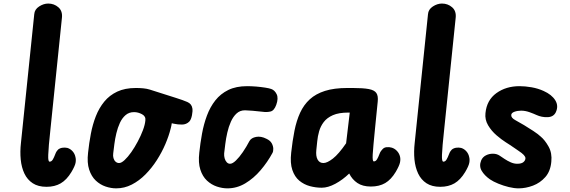

<svg xmlns="http://www.w3.org/2000/svg" viewBox="-20 -1024 3131 1054"><path d="M168 -946Q170 -972.5 194.8 -988.5Q219.5 -1004.5 244.5 -1004.5Q277 -1004.5 300.5 -984Q324 -963.5 320 -926.5L257.5 -320Q251.5 -266 248.5 -230.2Q245.5 -194.5 244.8 -174Q244 -153.5 246 -145Q248 -136.5 252.5 -136.5Q263 -136.5 270 -148.5Q277 -160.5 282 -174.2Q287 -188 291.5 -194L299 -203Q309 -211 322.8 -213Q336.5 -215 350 -212Q366.5 -207 378.5 -193.5Q390.5 -180 394 -162.5Q398 -148 394.8 -130.2Q391.5 -112.5 372 -79.5Q346 -36.5 313.2 -17.5Q280.5 1.5 235.5 1.5Q189.5 1.5 159.8 -18Q130 -37.5 114 -71.2Q98 -105 93.8 -148.2Q89.5 -191.5 95 -239.5Z M618 10Q589.5 10 559.8 0Q530 -10 506 -32.5Q482 -55 469.5 -92.8Q457 -130.5 463.5 -186Q469 -238.5 478.8 -289.8Q488.5 -341 506.2 -386.2Q524 -431.5 552.5 -466.2Q581 -501 623.5 -521Q666 -541 726 -541Q746.5 -541 766 -539.2Q785.5 -537.5 803 -532L946 -486.5Q984.5 -474.5 1008.2 -464.2Q1032 -454 1036 -429.5Q1038.5 -415 1033.8 -391Q1029 -367 1019 -356.5Q1003 -340.5 979.2 -340.2Q955.5 -340 933.5 -345L923 -347.5Q922 -340.5 920.5 -333.2Q919 -326 917 -318.5Q907 -278 887.8 -233Q868.5 -188 841 -145Q813.5 -102 778.8 -66.8Q744 -31.5 703.5 -10.8Q663 10 618 10ZM601.5 -182Q599.5 -168 603 -155.8Q606.5 -143.5 614.8 -136.2Q623 -129 634 -129Q646.5 -129 664.2 -145.5Q682 -162 700.8 -188.8Q719.5 -215.5 736.2 -247Q753 -278.5 764.5 -309Q776 -339.5 778 -363Q781 -385.5 759.5 -397Q738 -408.5 716 -408.5Q688.5 -408.5 669.5 -392.2Q650.5 -376 638.2 -349.5Q626 -323 618.8 -292.5Q611.5 -262 607.8 -232.8Q604 -203.5 601.5 -182Z M1228.5 10Q1200 10 1170.2 0Q1140.5 -10 1116.2 -32.5Q1092 -55 1079.8 -92.8Q1067.5 -130.5 1074 -186Q1079.5 -238 1089 -290.2Q1098.5 -342.5 1116 -389.5Q1133.5 -436.5 1162 -472.8Q1190.5 -509 1233.2 -530Q1276 -551 1336.5 -551Q1360.5 -551 1387 -548.8Q1413.5 -546.5 1435.8 -543Q1458 -539.5 1469 -535.5Q1488 -529 1498.8 -506.8Q1509.5 -484.5 1496.5 -448.5Q1485 -416.5 1464.8 -411.8Q1444.5 -407 1421 -410.5Q1395.5 -413.5 1366.5 -416Q1337.5 -418.5 1325 -418.5Q1297.5 -418.5 1278.8 -401.2Q1260 -384 1247.5 -356Q1235 -328 1227.8 -296Q1220.5 -264 1216.8 -233.8Q1213 -203.5 1210.5 -182Q1209.5 -168 1213.2 -154.8Q1217 -141.5 1224.8 -133.2Q1232.5 -125 1243 -125Q1256.5 -125 1275 -142.8Q1293.5 -160.5 1313 -189Q1332.5 -217.5 1349.5 -250Q1359.5 -267.5 1386.2 -272.5Q1413 -277.5 1443 -262Q1463.5 -252.5 1471.8 -237.2Q1480 -222 1480.2 -207.2Q1480.5 -192.5 1475.5 -184Q1448.5 -134 1410.5 -89.5Q1372.5 -45 1326.5 -17.5Q1280.5 10 1228.5 10Z M2053.5 -466 2039 -321.5Q2034 -268.5 2030.5 -233Q2027 -197.5 2026 -176.5Q2025 -155.5 2026.5 -146.8Q2028 -138 2032.5 -138Q2043 -138 2050 -150Q2057 -162 2062 -175.8Q2067 -189.5 2071.5 -195L2079.5 -204.5Q2088 -214.5 2102.2 -216Q2116.5 -217.5 2130.5 -213.5Q2147 -208.5 2159.5 -195Q2172 -181.5 2176 -164Q2179.5 -150 2175.8 -132Q2172 -114 2152.5 -80.5Q2127 -38 2094.5 -19Q2062 0 2016 0Q1970.5 0 1941.8 -19.5Q1913 -39 1897 -71.5Q1861.5 -37 1821 -15.2Q1780.5 6.5 1746.5 6.5Q1713.5 6.5 1681 -2.2Q1648.5 -11 1623 -32.2Q1597.5 -53.5 1584.8 -91Q1572 -128.5 1578.5 -186Q1585.5 -251 1596.5 -306.2Q1607.5 -361.5 1627.5 -405Q1647.5 -448.5 1680.5 -478.8Q1713.5 -509 1764 -525Q1814.5 -541 1887 -541H1915.5Q1973 -541 2004 -535.2Q2035 -529.5 2046 -513.5Q2057 -497.5 2053.5 -466ZM1716.5 -200.5Q1713 -167 1723.5 -148Q1734 -129 1755.5 -129Q1776 -129 1807.5 -153.5Q1839 -178 1880 -237.5L1900 -406H1892Q1840 -406 1807.5 -391.8Q1775 -377.5 1757.2 -354Q1739.5 -330.5 1731.8 -303Q1724 -275.5 1721.5 -248.5Q1719 -221.5 1716.5 -200.5Z M2329.5 -946Q2331.5 -972.5 2356.2 -988.5Q2381 -1004.5 2406 -1004.5Q2438.5 -1004.5 2462 -984Q2485.5 -963.5 2481.5 -926.5L2419 -320Q2413 -266 2410 -230.2Q2407 -194.5 2406.2 -174Q2405.5 -153.5 2407.5 -145Q2409.5 -136.5 2414 -136.5Q2424.5 -136.5 2431.5 -148.5Q2438.5 -160.5 2443.5 -174.2Q2448.5 -188 2453 -194L2460.5 -203Q2470.5 -211 2484.2 -213Q2498 -215 2511.5 -212Q2528 -207 2540 -193.5Q2552 -180 2555.5 -162.5Q2559.5 -148 2556.2 -130.2Q2553 -112.5 2533.5 -79.5Q2507.5 -36.5 2474.8 -17.5Q2442 1.5 2397 1.5Q2351 1.5 2321.2 -18Q2291.5 -37.5 2275.5 -71.2Q2259.5 -105 2255.2 -148.2Q2251 -191.5 2256.5 -239.5Z M2827 10Q2802.5 10 2772.8 2.8Q2743 -4.5 2715.5 -15.8Q2688 -27 2669.5 -39.5Q2639 -61 2624 -86.8Q2609 -112.5 2621.5 -143.5Q2629.5 -162 2647.5 -171.2Q2665.5 -180.5 2686.5 -180.2Q2707.5 -180 2723 -169.5Q2734 -162 2749.8 -151.5Q2765.5 -141 2783.5 -133Q2801.5 -125 2819 -125Q2842.5 -125 2853.2 -134Q2864 -143 2864.5 -155Q2864.5 -163.5 2855.5 -173.2Q2846.5 -183 2824.5 -197.5Q2817.5 -202.5 2805.2 -210.8Q2793 -219 2779.8 -228Q2766.5 -237 2756.5 -243Q2733.5 -257.5 2705.8 -281.2Q2678 -305 2659.5 -336.2Q2641 -367.5 2645 -403Q2652 -474.5 2705 -512.8Q2758 -551 2832 -551Q2863 -551 2898.5 -544.8Q2934 -538.5 2964.5 -524.5Q3009 -504.5 3028.2 -473.5Q3047.5 -442.5 3031 -407.5Q3018.5 -382 2986.2 -380.8Q2954 -379.5 2924.5 -393Q2912 -399 2887.8 -407.8Q2863.5 -416.5 2841 -416.5Q2821 -416.5 2804.2 -410.5Q2787.5 -404.5 2786.5 -393Q2785 -377.5 2808.8 -364.5Q2832.5 -351.5 2857 -337Q2881.5 -322.5 2907.5 -305.2Q2933.5 -288 2948 -274.5Q2971.5 -255 2991.5 -219.2Q3011.5 -183.5 3006.5 -136.5Q3002 -84.5 2973.8 -52.2Q2945.5 -20 2905.8 -5Q2866 10 2827 10Z"/></svg>

Font: Edu NSW ACT Hand Pre
Style: Regular
Weight: 400
Designer: Tina and Corey Anderson, Eben Sorkin, Mirko Velimirovic
Foundry: Sorkin Type Co.
Version: Version 2.000